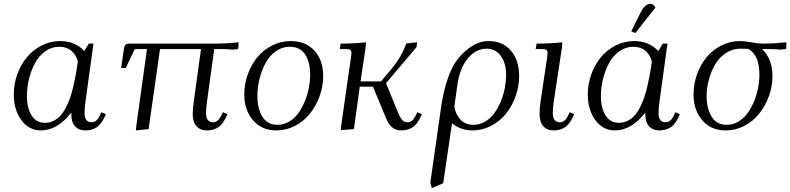

<svg xmlns="http://www.w3.org/2000/svg" viewBox="-20 -663 4059 986"><path d="M50.8 -178.2Q50.8 -231 68.6 -280.8Q86.4 -330.6 117.4 -368.4Q148.4 -406.2 193.4 -429.2Q238.3 -452.1 289.1 -452.1Q365.2 -452.1 413.1 -400.9L436 -439H460L418.9 -141.1Q414.1 -104.5 414.1 -82Q414.1 -35.2 451.2 -35.2Q475.1 -35.2 490.2 -64.9L501 -86.9L523.9 -76.2L513.2 -54.2Q495.1 -19 471.4 -6.1Q447.8 6.8 418 6.8Q385.3 6.8 365.7 -13.9Q346.2 -34.7 346.2 -76.2V-85Q274.9 6.8 189.9 6.8Q128.4 6.8 89.6 -46.1Q50.8 -99.1 50.8 -178.2ZM118.2 -169.9Q118.2 -108.4 142.1 -70.3Q166 -32.2 210.9 -32.2Q234.4 -32.2 254.6 -42.2Q274.9 -52.2 290 -68.6Q305.2 -85 318.1 -110.1Q331.1 -135.3 340.1 -160.9Q349.1 -186.5 356.9 -220.7Q364.7 -254.9 369.9 -283.4Q375 -312 379.9 -348.1Q356.9 -422.9 284.2 -422.9Q245.1 -422.9 212.6 -399.7Q180.2 -376.5 160.2 -339.4Q140.1 -302.2 129.2 -258.3Q118.2 -214.4 118.2 -169.9Z M602.1 -314 616.2 -411.1Q618.7 -427.2 624.5 -433.1Q630.4 -439 647 -439H1084Q1140.1 -439 1205.1 -445.8L1204.1 -418L1202.1 -411.1L1176.8 -408.2Q1149.9 -411.1 1107.9 -411.1H1080.1L1043 -141.1Q1038.1 -104.5 1038.1 -82Q1038.1 -35.2 1075.2 -35.2Q1098.6 -35.2 1113.8 -64.9L1125 -86.9L1147.9 -76.2L1137.2 -54.2Q1119.1 -19 1095.5 -6.1Q1071.8 6.8 1042 6.8Q1009.3 6.8 989.5 -14.2Q969.7 -35.2 969.7 -78.1Q969.7 -104.5 975.1 -141.1L1012.2 -411.1H801.8L743.2 0L677.7 6.8L680.2 -19L734.9 -411.1H671.9L626 -314Z M1234.4 -178.2Q1234.4 -231 1252.2 -280.8Q1270 -330.6 1301 -368.4Q1332 -406.2 1377 -429.2Q1421.9 -452.1 1472.7 -452.1Q1550.3 -452.1 1595 -402.8Q1639.6 -353.5 1639.6 -272Q1639.6 -219.2 1621.3 -168.9Q1603 -118.7 1571.8 -79.6Q1540.5 -40.5 1495.4 -16.8Q1450.2 6.8 1399.4 6.8Q1323.7 6.8 1279.1 -45.7Q1234.4 -98.1 1234.4 -178.2ZM1301.8 -169.9Q1301.8 -105.5 1327.4 -63.7Q1353 -22 1404.8 -22Q1436.5 -22 1464.4 -38.3Q1492.2 -54.7 1511.5 -81.3Q1530.8 -107.9 1544.9 -141.8Q1559.1 -175.8 1565.9 -211.2Q1572.8 -246.6 1572.8 -279.8Q1572.8 -344.7 1546.6 -383.8Q1520.5 -422.9 1467.8 -422.9Q1428.7 -422.9 1396.2 -399.7Q1363.8 -376.5 1343.8 -339.4Q1323.7 -302.2 1312.7 -258.3Q1301.8 -214.4 1301.8 -169.9Z M1724.6 -411.1 1729.5 -439Q1796.4 -439 1859.4 -445.8L1857.4 -418L1831.5 -245.1H1936.5L1988.3 -306.2Q2042.5 -370.6 2066.4 -439.9L2121.6 -445.8L2119.6 -421.9L1962.4 -235.8L2023.4 -86.9Q2035.6 -57.6 2045.7 -46.4Q2055.7 -35.2 2073.7 -35.2Q2097.2 -35.2 2112.3 -64.9L2123.5 -86.9L2146.5 -76.2L2135.7 -54.2Q2117.7 -19 2094 -6.1Q2070.3 6.8 2040.5 6.8Q2014.2 6.8 1995.4 -7.8Q1976.6 -22.5 1962.4 -56.2L1895.5 -217.8H1827.6L1797.4 0L1730.5 4.9L1732.4 -20L1781.7 -363.8Q1784.7 -380.9 1784.7 -391.1Q1784.7 -402.8 1778.3 -407Q1772 -411.1 1754.4 -411.1Z M2189.9 274.9 2243.2 -98.1Q2259.3 -220.7 2297.9 -305.2Q2323.2 -361.8 2377.2 -407Q2431.2 -452.1 2489.3 -452.1Q2561.5 -452.1 2603.8 -402.6Q2646 -353 2646 -272Q2646 -219.2 2627.9 -168.7Q2609.9 -118.2 2578.6 -79.3Q2547.4 -40.5 2502.2 -16.8Q2457 6.8 2406.2 6.8Q2346.2 6.8 2301.3 -29.8L2255.9 277.8L2197.3 303.2ZM2313 -113.8Q2321.8 -71.8 2346.7 -46.9Q2371.6 -22 2411.1 -22Q2442.9 -22 2470.9 -38.3Q2499 -54.7 2518.3 -81.3Q2537.6 -107.9 2551.8 -141.8Q2565.9 -175.8 2572.5 -211.2Q2579.1 -246.6 2579.1 -279.8Q2579.1 -337.9 2552 -375.5Q2524.9 -413.1 2479 -413.1Q2424.3 -413.1 2382.3 -363Q2340.3 -313 2328.1 -222.2Z M2731 -411.1 2735.8 -439Q2804.7 -439 2867.7 -445.8L2865.7 -418L2823.7 -141.1Q2818.8 -104.5 2818.8 -82Q2818.8 -35.2 2856 -35.2Q2879.9 -35.2 2895 -64.9L2905.8 -86.9L2928.7 -76.2L2918 -54.2Q2899.9 -19 2876.2 -6.1Q2852.5 6.8 2822.8 6.8Q2790 6.8 2770.5 -14.2Q2751 -35.2 2751 -78.1Q2751 -107.9 2755.9 -141.1L2789.1 -363.8Q2792 -380.9 2792 -391.1Q2792 -402.8 2785.6 -407Q2779.3 -411.1 2761.7 -411.1Z M2998.5 -178.2Q2998.5 -231 3016.4 -280.8Q3034.2 -330.6 3065.2 -368.4Q3096.2 -406.2 3141.1 -429.2Q3186 -452.1 3236.8 -452.1Q3313 -452.1 3360.8 -400.9L3383.8 -439H3407.7L3366.7 -141.1Q3361.8 -104.5 3361.8 -82Q3361.8 -35.2 3398.9 -35.2Q3422.9 -35.2 3438 -64.9L3448.7 -86.9L3471.7 -76.2L3460.9 -54.2Q3442.9 -19 3419.2 -6.1Q3395.5 6.8 3365.7 6.8Q3333 6.8 3313.5 -13.9Q3293.9 -34.7 3293.9 -76.2V-85Q3222.7 6.8 3137.7 6.8Q3076.2 6.8 3037.4 -46.1Q2998.5 -99.1 2998.5 -178.2ZM3065.9 -169.9Q3065.9 -108.4 3089.8 -70.3Q3113.8 -32.2 3158.7 -32.2Q3182.1 -32.2 3202.4 -42.2Q3222.7 -52.2 3237.8 -68.6Q3252.9 -85 3265.9 -110.1Q3278.8 -135.3 3287.8 -160.9Q3296.9 -186.5 3304.7 -220.7Q3312.5 -254.9 3317.6 -283.4Q3322.8 -312 3327.6 -348.1Q3304.7 -422.9 3231.9 -422.9Q3192.9 -422.9 3160.4 -399.7Q3127.9 -376.5 3107.9 -339.4Q3087.9 -302.2 3076.9 -258.3Q3065.9 -214.4 3065.9 -169.9ZM3221.7 -502 3267.6 -594.2Q3281.2 -621.1 3293.2 -632.1Q3305.2 -643.1 3320.8 -643.1Q3336.4 -643.1 3345.7 -624L3242.7 -493.2Z M3541.5 -178.2Q3541.5 -231 3559.3 -280.8Q3577.1 -330.6 3608.2 -368.4Q3639.2 -406.2 3684.1 -429.2Q3729 -452.1 3779.8 -452.1Q3803.7 -452.1 3838.9 -445.6Q3874 -439 3897.9 -439Q3953.6 -439 4018.6 -445.8L4017.6 -418L4015.6 -411.1L3990.7 -408.2Q3963.9 -411.1 3921.9 -411.1H3893.6Q3946.8 -360.8 3946.8 -272Q3946.8 -219.2 3928.5 -168.9Q3910.2 -118.7 3878.9 -79.6Q3847.7 -40.5 3802.5 -16.8Q3757.3 6.8 3706.5 6.8Q3630.9 6.8 3586.2 -45.7Q3541.5 -98.1 3541.5 -178.2ZM3608.9 -169.9Q3608.9 -105.5 3634.5 -63.7Q3660.2 -22 3711.9 -22Q3743.7 -22 3771.5 -38.3Q3799.3 -54.7 3818.6 -81.3Q3837.9 -107.9 3852.1 -141.8Q3866.2 -175.8 3873 -211.2Q3879.9 -246.6 3879.9 -279.8Q3879.9 -381.8 3821.8 -412.1Q3807.6 -413.1 3782.7 -413.1Q3741.7 -413.1 3707.8 -390.6Q3673.8 -368.2 3652.8 -332.5Q3631.8 -296.9 3620.4 -254.4Q3608.9 -211.9 3608.9 -169.9Z"/></svg>

Font: Dihjauti
Style: Italic
Weight: 400
Italic angle: -9°
Designer: T. Christopher White
Version: Version 3.0.0